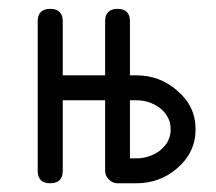

<svg xmlns="http://www.w3.org/2000/svg" viewBox="-20 -420 496 440"><path d="M428.2 -123.8Q428.2 -70.6 386 -34.4Q346.4 0 292.2 0H249.5Q238.3 0 229.6 -8.5Q220.9 -17.1 220.9 -28.6V-190.2H123.8V-28.6Q123.8 0 95 0Q66.4 0 66.4 -28.6V-371.1Q66.4 -399.7 95 -399.7Q123.8 -399.7 123.8 -371.1V-247.3H220.9V-371.1Q220.9 -399.7 249.5 -399.7Q277.8 -399.7 277.8 -371.1V-247.3H292.5Q346.7 -247.3 386 -212.4Q428.2 -176.8 428.2 -123.8ZM371.1 -123.8Q371.1 -153.1 346.2 -172.6Q322.5 -190.2 292.5 -190.2H277.8V-57.1H292.2Q322.5 -57.1 346.2 -74.7Q371.1 -94.2 371.1 -123.8Z"/></svg>

Font: EnergyBar
Style: Regular
Weight: 400
Italic angle: -10°
Version: 1.0 2000-03-28